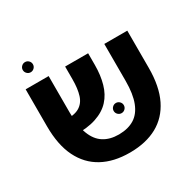

<svg xmlns="http://www.w3.org/2000/svg" viewBox="-161 -913 1108 1094"><g transform="rotate(-30 393.0 -366.0)"><path d="M392.8 6.8Q288.5 6.8 213.9 -33.9Q139.2 -74.5 99 -155.6Q58.8 -236.8 58.8 -359.5V-602.8H210V-361Q210 -274.2 231 -219.8Q252 -165.2 292.2 -139.8Q332.5 -114.2 389.8 -114.2H394.2Q453 -115 493.5 -140.1Q534 -165.2 555.1 -219.4Q576.2 -273.5 576.2 -359.5V-602.8H727.5V-358.8Q727.5 -236 687.8 -155.2Q648 -74.5 574.6 -34.2Q501.2 6 398 6.8ZM167.2 -236.8 158.8 -338.5Q223.8 -334.8 258 -354.5Q292.2 -374.2 305.4 -415.9Q318.5 -457.5 318.5 -518.8V-602.8H469.8V-526.2Q469.8 -458.8 454.2 -404Q438.8 -349.2 404 -311.2Q369.2 -273.2 311 -253.8Q252.8 -234.2 167.2 -236.8ZM465 -211.8Q451.2 -211.8 441.4 -221.6Q431.5 -231.5 431.5 -245.2Q431.5 -258.8 441.4 -268.6Q451.2 -278.5 465 -278.5Q478.5 -278.5 488.4 -268.6Q498.2 -258.8 498.2 -245.2Q498.2 -231.5 488.4 -221.6Q478.5 -211.8 465 -211.8ZM133 -672.5Q119.2 -672.5 109.4 -682.4Q99.5 -692.2 99.5 -706Q99.5 -719.5 109.4 -729.4Q119.2 -739.2 133 -739.2Q146.5 -739.2 156.4 -729.4Q166.2 -719.5 166.2 -706Q166.2 -692.2 156.4 -682.4Q146.5 -672.5 133 -672.5Z"/></g></svg>

Font: Noto Sans Hebrew Light
Style: Regular
Weight: 100
Version: Version 3.000